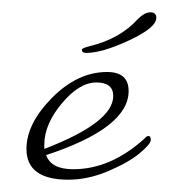

<svg xmlns="http://www.w3.org/2000/svg" viewBox="-20 -287 274 312"><path d="M113 -206Q113 -209 126 -212Q175 -224 204 -256Q215 -267 224.5 -267Q234 -267 234 -258Q234 -242 190 -221.5Q146 -201 120 -201Q113 -201 113 -206ZM52 -52V-45Q164 -88 164 -131Q164 -153 136.5 -153Q109 -153 80.5 -119Q52 -85 52 -52ZM189 -139Q189 -79 55 -35Q63 -12 99 -12Q160 -12 215 -62Q218 -66 221.5 -66Q225 -66 225 -59.5Q225 -53 207 -38Q189 -23 156 -9Q123 5 91 5Q23 5 23 -45Q23 -86 64.5 -128Q106 -170 154 -170Q189 -170 189 -139Z"/></svg>

Font: Miss Fajardose
Style: Regular
Weight: 400
Version: Version 1.000